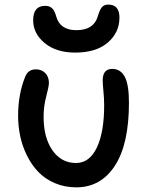

<svg xmlns="http://www.w3.org/2000/svg" viewBox="-20 -782 637 828"><path d="M304.2 -555.2Q222.7 -555.2 172.9 -596.2Q123 -637.2 123 -694.8Q123 -756.8 174.8 -756.8Q193.8 -756.8 204.8 -746.3Q215.8 -735.8 223.1 -709Q240.2 -651.9 309.1 -651.9Q382.8 -651.9 400.9 -709Q409.7 -739.3 419.2 -750.7Q428.7 -762.2 446.8 -762.2Q495.1 -762.2 495.1 -706.1Q495.1 -641.6 444.8 -598.4Q394.5 -555.2 304.2 -555.2ZM309.1 25.9Q258.8 25.9 216.6 7.8Q174.3 -10.3 145.5 -40.3Q116.7 -70.3 96.7 -110.4Q76.7 -150.4 67.4 -193.8Q58.1 -237.3 58.1 -282.2Q58.1 -375 87.9 -449.2Q100.1 -482.9 134.8 -482.9Q159.7 -482.9 175.3 -466.8Q190.9 -450.7 190.9 -424.8Q190.9 -409.2 179.4 -366.5Q168 -323.7 168 -278.8Q168 -188.5 206.1 -133.8Q244.1 -79.1 308.1 -79.1Q365.7 -79.1 397.5 -145.3Q429.2 -211.4 429.2 -328.1Q429.2 -356.4 426 -388.9Q422.9 -421.4 422.9 -435.1Q422.9 -484.9 463.9 -484.9Q499.5 -484.9 517.8 -451.4Q536.1 -418 536.1 -338.9Q536.1 -160.2 475.3 -67.1Q414.6 25.9 309.1 25.9Z"/></svg>

Font: Shantell Sans Bouncy
Style: Regular
Weight: 500
Designer: Stephen Nixon, Anya Danilova, Shantell Martin
Foundry: Arrow Type
Version: Version 1.006;[9816181b4]